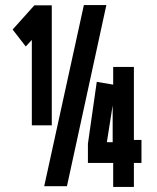

<svg xmlns="http://www.w3.org/2000/svg" viewBox="-20 -740 620 760"><path d="M426 -177V-323L403 -177ZM510 -186H540V-95H510V0H428V-95H328V-171L363 -416L428 -405V-475H510ZM312 -720H401L245 -3H155ZM185 -244H106V-582L82 -556L30 -623L116 -719H185Z"/></svg>

Font: Berliner Wand
Style: Regular
Weight: 400
Designer: Peter Wiegel
Foundry: Peter Wiegel
Version: Version 1.000